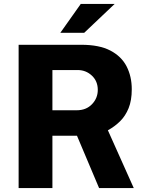

<svg xmlns="http://www.w3.org/2000/svg" viewBox="-20 -949 744 969"><path d="M655 0H480L368.5 -264H244.5V0H74V-723H390.5Q481 -723 537 -693.8Q593 -664.5 619 -613.8Q645 -563 645 -498.5Q645 -442 629 -402.8Q613 -363.5 585.8 -336.8Q558.5 -310 524.5 -291.5ZM367 -392.5Q415 -392.5 444.2 -423Q473.5 -453.5 473.5 -495.5Q473.5 -539.5 443.5 -567.5Q413.5 -595.5 372 -595.5H244.5V-392.5ZM387.5 -929H558.5L405 -783.5H284.5Z"/></svg>

Font: Public Sans ExtraBold
Style: Regular
Weight: 800
Designer: The Public Sans Project Authors: Dan O. Williams and USWDS (Libre Franklin designed by Pablo Impallari and Rodrigo Fuenz
Version: Version 1.007